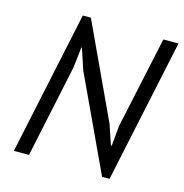

<svg xmlns="http://www.w3.org/2000/svg" viewBox="-107 -810 881 919"><g transform="rotate(15 334.0 -350.0)"><path d="M261 -458 227 -561H224L212 -458L115 0H40L191 -711H231L449 -243L482 -145H486L495 -243L593 -700H668L517 11H480Z"/></g></svg>

Font: PT Sans
Style: Italic
Weight: 400
Italic angle: -12°
Designer: A.Korolkova, O.Umpeleva, V.Yefimov
Foundry: ParaType Ltd
Version: Version 2.003W OFL